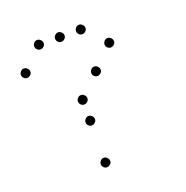

<svg xmlns="http://www.w3.org/2000/svg" viewBox="-118 -782 836 863"><g transform="rotate(-20 300.0 -350.5)"><path d="M149 -673Q141 -673 134.5 -666Q128 -659 128 -651V-649Q128 -641 134.5 -634.5Q141 -628 149 -628H151Q159 -628 166 -634.5Q173 -641 173 -649V-651Q173 -659 166 -666Q159 -673 151 -673ZM249 -673Q241 -673 234.5 -666Q228 -659 228 -651V-649Q228 -641 234.5 -634.5Q241 -628 249 -628H251Q259 -628 266 -634.5Q273 -641 273 -649V-651Q273 -659 266 -666Q259 -673 251 -673ZM349 -673Q341 -673 334.5 -666Q328 -659 328 -651V-649Q328 -641 334.5 -634.5Q341 -628 349 -628H351Q359 -628 366 -634.5Q373 -641 373 -649V-651Q373 -659 366 -666Q359 -673 351 -673ZM49 -573Q41 -573 34.5 -566Q28 -559 28 -551V-549Q28 -541 34.5 -534.5Q41 -528 49 -528H51Q59 -528 66 -534.5Q73 -541 73 -549V-551Q73 -559 66 -566Q59 -573 51 -573ZM449 -573Q441 -573 434.5 -566Q428 -559 428 -551V-549Q428 -541 434.5 -534.5Q441 -528 449 -528H451Q459 -528 466 -534.5Q473 -541 473 -549V-551Q473 -559 466 -566Q459 -573 451 -573ZM349 -473Q341 -473 334.5 -466Q328 -459 328 -451V-449Q328 -441 334.5 -434.5Q341 -428 349 -428H351Q359 -428 366 -434.5Q373 -441 373 -449V-451Q373 -459 366 -466Q359 -473 351 -473ZM249 -373Q241 -373 234.5 -366Q228 -359 228 -351V-349Q228 -341 234.5 -334.5Q241 -328 249 -328H251Q259 -328 266 -334.5Q273 -341 273 -349V-351Q273 -359 266 -366Q259 -373 251 -373ZM249 -273Q241 -273 234.5 -266Q228 -259 228 -251V-249Q228 -241 234.5 -234.5Q241 -228 249 -228H251Q259 -228 266 -234.5Q273 -241 273 -249V-251Q273 -259 266 -266Q259 -273 251 -273ZM249 -73Q241 -73 234.5 -66Q228 -59 228 -51V-49Q228 -41 234.5 -34.5Q241 -28 249 -28H251Q259 -28 266 -34.5Q273 -41 273 -49V-51Q273 -59 266 -66Q259 -73 251 -73Z"/></g></svg>

Font: Doto Rounded Light
Style: Regular
Weight: 300
Monospace: yes
Version: Version 1.000